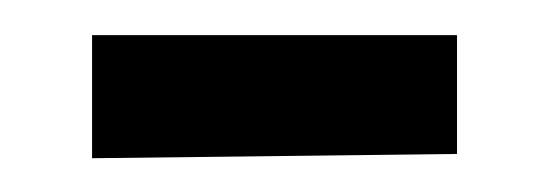

<svg xmlns="http://www.w3.org/2000/svg" viewBox="-20 -562 320 112"><path d="M33.7 -541.5H246.6V-472.2L33.7 -469.7Z"/></svg>

Font: Parastoo Print
Style: Print-Bold
Weight: 700
Foundry: Saber Rastikerdar (saber.rastikerdar@gmail.com)
Version: Version 1.0.0-alpha3